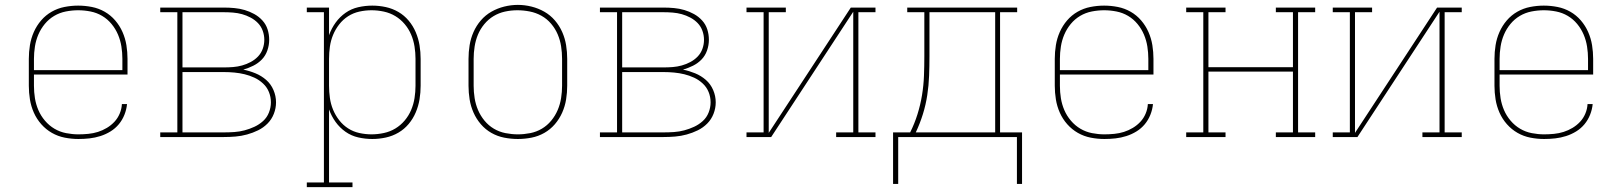

<svg xmlns="http://www.w3.org/2000/svg" viewBox="-20 -561 6640 786"><path d="M301 8Q273 8 245 2.5Q217 -3 192.5 -17Q168 -31 149 -52.5Q130 -74 118.5 -100Q107 -126 102.5 -154Q98 -182 98 -210V-320Q98 -348 102.5 -376Q107 -404 118.5 -430Q130 -456 148.5 -477.5Q167 -499 191.5 -513Q216 -527 244 -532.5Q272 -538 300 -538Q328 -538 356 -532.5Q384 -527 408.5 -513Q433 -499 451.5 -477.5Q470 -456 481.5 -430Q493 -404 497.5 -376Q502 -348 502 -320V-256H119V-210Q119 -184 123 -159Q127 -134 137 -110.5Q147 -87 164 -67Q181 -47 203 -34Q225 -21 250.5 -16Q276 -11 301 -11Q321 -11 341.5 -13Q362 -15 381 -21Q400 -27 417.5 -37.5Q435 -48 448.5 -62.5Q462 -77 470 -96Q478 -115 479 -135H500Q498 -113 489.5 -91.5Q481 -70 466.5 -52.5Q452 -35 432.5 -23Q413 -11 391 -4Q369 3 346.5 5.5Q324 8 301 8ZM119 -274H481V-320Q481 -345 477 -370.5Q473 -396 463 -419.5Q453 -443 436.5 -463Q420 -483 398 -496Q376 -509 350.5 -514Q325 -519 300 -519Q275 -519 249.5 -514Q224 -509 202 -496Q180 -483 163.5 -463Q147 -443 137 -419.5Q127 -396 123 -370.5Q119 -345 119 -320Z M636 0V-19H706V-511H636V-530H896Q918 -530 939.5 -528Q961 -526 981.5 -520Q1002 -514 1021 -503.5Q1040 -493 1054.5 -477Q1069 -461 1075.5 -440.5Q1082 -420 1082 -398Q1082 -398 1082 -398Q1082 -398 1082 -398Q1082 -376 1074.5 -354.5Q1067 -333 1052 -317.5Q1037 -302 1017 -292Q997 -282 976 -276Q1001 -271 1025.5 -261Q1050 -251 1069.5 -234Q1089 -217 1099.5 -192.5Q1110 -168 1110 -142Q1110 -118 1101 -95Q1092 -72 1075 -55Q1058 -38 1036.5 -27.5Q1015 -17 991.5 -10.5Q968 -4 944 -2Q920 0 896 0ZM727 -285H896Q915 -285 934 -286.5Q953 -288 971 -293Q989 -298 1006 -307Q1023 -316 1036 -329.5Q1049 -343 1055.5 -361Q1062 -379 1062 -398Q1062 -417 1055.5 -435Q1049 -453 1036 -466.5Q1023 -480 1006 -489Q989 -498 971 -503Q953 -508 934 -509.5Q915 -511 896 -511H727ZM727 -19H896Q918 -19 939.5 -20.5Q961 -22 981.5 -27.5Q1002 -33 1021.5 -42Q1041 -51 1057 -65.5Q1073 -80 1081 -100.5Q1089 -121 1089 -142Q1089 -164 1081 -184Q1073 -204 1057 -219Q1041 -234 1021.5 -243Q1002 -252 981.5 -257Q961 -262 939.5 -264Q918 -266 896 -266H727Z M1236 205V186H1306V-511H1236V-530H1327V-417Q1337 -445 1354 -468.5Q1371 -492 1394.5 -508.5Q1418 -525 1446.5 -531.5Q1475 -538 1504 -538Q1532 -538 1559.5 -532Q1587 -526 1611 -512Q1635 -498 1653 -476.5Q1671 -455 1682 -429Q1693 -403 1697.5 -375.5Q1702 -348 1702 -320V-210Q1702 -182 1697.5 -154.5Q1693 -127 1682 -101Q1671 -75 1653 -53.5Q1635 -32 1611 -18Q1587 -4 1559.5 2Q1532 8 1504 8Q1475 8 1446.5 1.5Q1418 -5 1394.5 -21.5Q1371 -38 1354 -61.5Q1337 -85 1327 -113V186H1423V205ZM1501 -11Q1526 -11 1551.5 -16.5Q1577 -22 1598.5 -35Q1620 -48 1636.5 -67.5Q1653 -87 1663 -110.5Q1673 -134 1677 -159.5Q1681 -185 1681 -210V-320Q1681 -345 1677 -370.5Q1673 -396 1663 -419.5Q1653 -443 1636.5 -462.5Q1620 -482 1598.5 -495Q1577 -508 1551.5 -513.5Q1526 -519 1501 -519Q1476 -519 1451 -513.5Q1426 -508 1405 -494.5Q1384 -481 1368.5 -461Q1353 -441 1343.5 -418Q1334 -395 1330.5 -370Q1327 -345 1327 -320V-210Q1327 -185 1330.5 -160Q1334 -135 1343.5 -112Q1353 -89 1368.5 -69Q1384 -49 1405 -35.5Q1426 -22 1451 -16.5Q1476 -11 1501 -11Z M2100 8Q2072 8 2044 2.5Q2016 -3 1991.5 -17Q1967 -31 1948.5 -52.5Q1930 -74 1918.5 -100Q1907 -126 1902.5 -154Q1898 -182 1898 -210V-320Q1898 -348 1902.5 -376Q1907 -404 1918.5 -430Q1930 -456 1948.5 -477.5Q1967 -499 1991.5 -513Q2016 -527 2044 -534Q2072 -541 2100 -541Q2128 -541 2156 -534Q2184 -527 2208.5 -513Q2233 -499 2251.5 -477.5Q2270 -456 2281.5 -430Q2293 -404 2297.5 -376Q2302 -348 2302 -320V-210Q2302 -182 2297.5 -154Q2293 -126 2281.5 -100Q2270 -74 2251.5 -52.5Q2233 -31 2208.5 -17Q2184 -3 2156 2.5Q2128 8 2100 8ZM2100 -11Q2125 -11 2150.5 -16Q2176 -21 2198 -34Q2220 -47 2236.5 -67Q2253 -87 2263 -110.5Q2273 -134 2277 -159.5Q2281 -185 2281 -210V-320Q2281 -346 2277 -371.5Q2273 -397 2263 -420.5Q2253 -444 2236 -464Q2219 -484 2196.5 -496.5Q2174 -509 2148.5 -514Q2123 -519 2098 -519Q2072 -519 2047 -513.5Q2022 -508 2000.5 -495Q1979 -482 1962.5 -462Q1946 -442 1936.5 -419Q1927 -396 1923 -370.5Q1919 -345 1919 -320V-210Q1919 -185 1923 -159.5Q1927 -134 1937 -110.5Q1947 -87 1963.5 -67Q1980 -47 2002 -34Q2024 -21 2049.5 -16Q2075 -11 2100 -11Z M2436 0V-19H2506V-511H2436V-530H2696Q2718 -530 2739.5 -528Q2761 -526 2781.5 -520Q2802 -514 2821 -503.5Q2840 -493 2854.5 -477Q2869 -461 2875.5 -440.5Q2882 -420 2882 -398Q2882 -398 2882 -398Q2882 -398 2882 -398Q2882 -376 2874.5 -354.5Q2867 -333 2852 -317.5Q2837 -302 2817 -292Q2797 -282 2776 -276Q2801 -271 2825.5 -261Q2850 -251 2869.5 -234Q2889 -217 2899.5 -192.5Q2910 -168 2910 -142Q2910 -118 2901 -95Q2892 -72 2875 -55Q2858 -38 2836.5 -27.5Q2815 -17 2791.5 -10.5Q2768 -4 2744 -2Q2720 0 2696 0ZM2527 -285H2696Q2715 -285 2734 -286.5Q2753 -288 2771 -293Q2789 -298 2806 -307Q2823 -316 2836 -329.5Q2849 -343 2855.5 -361Q2862 -379 2862 -398Q2862 -417 2855.5 -435Q2849 -453 2836 -466.5Q2823 -480 2806 -489Q2789 -498 2771 -503Q2753 -508 2734 -509.5Q2715 -511 2696 -511H2527ZM2527 -19H2696Q2718 -19 2739.5 -20.5Q2761 -22 2781.5 -27.5Q2802 -33 2821.5 -42Q2841 -51 2857 -65.5Q2873 -80 2881 -100.5Q2889 -121 2889 -142Q2889 -164 2881 -184Q2873 -204 2857 -219Q2841 -234 2821.5 -243Q2802 -252 2781.5 -257Q2761 -262 2739.5 -264Q2718 -266 2696 -266H2527Z M3036 0V-19H3106V-511H3036V-530H3197V-511H3127V-17L3463 -530H3564V-511H3494V-19H3564V0H3403V-19H3473V-513L3137 0Z M4143 192V0H3657V192H3636V-19H3706Q3724 -55 3736 -93.5Q3748 -132 3754.5 -171.5Q3761 -211 3762.5 -251Q3764 -291 3764 -331V-511H3694V-530H4144V-511H4074V-19H4164V192ZM3729 -19H4054V-511H3785V-331Q3785 -291 3783.5 -251Q3782 -211 3776 -171.5Q3770 -132 3758 -93.5Q3746 -55 3729 -19Z M4501 8Q4473 8 4445 2.5Q4417 -3 4392.5 -17Q4368 -31 4349 -52.5Q4330 -74 4318.5 -100Q4307 -126 4302.5 -154Q4298 -182 4298 -210V-320Q4298 -348 4302.5 -376Q4307 -404 4318.5 -430Q4330 -456 4348.5 -477.5Q4367 -499 4391.5 -513Q4416 -527 4444 -532.5Q4472 -538 4500 -538Q4528 -538 4556 -532.5Q4584 -527 4608.5 -513Q4633 -499 4651.5 -477.5Q4670 -456 4681.5 -430Q4693 -404 4697.5 -376Q4702 -348 4702 -320V-256H4319V-210Q4319 -184 4323 -159Q4327 -134 4337 -110.5Q4347 -87 4364 -67Q4381 -47 4403 -34Q4425 -21 4450.5 -16Q4476 -11 4501 -11Q4521 -11 4541.5 -13Q4562 -15 4581 -21Q4600 -27 4617.5 -37.5Q4635 -48 4648.5 -62.5Q4662 -77 4670 -96Q4678 -115 4679 -135H4700Q4698 -113 4689.5 -91.5Q4681 -70 4666.5 -52.5Q4652 -35 4632.5 -23Q4613 -11 4591 -4Q4569 3 4546.5 5.5Q4524 8 4501 8ZM4319 -274H4681V-320Q4681 -345 4677 -370.5Q4673 -396 4663 -419.5Q4653 -443 4636.5 -463Q4620 -483 4598 -496Q4576 -509 4550.5 -514Q4525 -519 4500 -519Q4475 -519 4449.5 -514Q4424 -509 4402 -496Q4380 -483 4363.5 -463Q4347 -443 4337 -419.5Q4327 -396 4323 -370.5Q4319 -345 4319 -320Z M4836 0V-19H4906V-511H4836V-530H4997V-511H4927V-286H5273V-511H5203V-530H5364V-511H5294V-19H5364V0H5203V-19H5273V-268H4927V-19H4997V0Z M5436 0V-19H5506V-511H5436V-530H5597V-511H5527V-17L5863 -530H5964V-511H5894V-19H5964V0H5803V-19H5873V-513L5537 0Z M6301 8Q6273 8 6245 2.5Q6217 -3 6192.5 -17Q6168 -31 6149 -52.5Q6130 -74 6118.5 -100Q6107 -126 6102.5 -154Q6098 -182 6098 -210V-320Q6098 -348 6102.5 -376Q6107 -404 6118.5 -430Q6130 -456 6148.5 -477.5Q6167 -499 6191.5 -513Q6216 -527 6244 -532.5Q6272 -538 6300 -538Q6328 -538 6356 -532.5Q6384 -527 6408.5 -513Q6433 -499 6451.5 -477.5Q6470 -456 6481.5 -430Q6493 -404 6497.5 -376Q6502 -348 6502 -320V-256H6119V-210Q6119 -184 6123 -159Q6127 -134 6137 -110.5Q6147 -87 6164 -67Q6181 -47 6203 -34Q6225 -21 6250.5 -16Q6276 -11 6301 -11Q6321 -11 6341.5 -13Q6362 -15 6381 -21Q6400 -27 6417.5 -37.5Q6435 -48 6448.5 -62.5Q6462 -77 6470 -96Q6478 -115 6479 -135H6500Q6498 -113 6489.5 -91.5Q6481 -70 6466.5 -52.5Q6452 -35 6432.5 -23Q6413 -11 6391 -4Q6369 3 6346.5 5.5Q6324 8 6301 8ZM6119 -274H6481V-320Q6481 -345 6477 -370.5Q6473 -396 6463 -419.5Q6453 -443 6436.5 -463Q6420 -483 6398 -496Q6376 -509 6350.5 -514Q6325 -519 6300 -519Q6275 -519 6249.5 -514Q6224 -509 6202 -496Q6180 -483 6163.5 -463Q6147 -443 6137 -419.5Q6127 -396 6123 -370.5Q6119 -345 6119 -320Z"/></svg>

Font: Iosevka Curly Slab ThEx
Style: Regular
Weight: 100
Width: 7
Monospace: yes
Designer: Belleve Invis
Foundry: Belleve Invis
Version: Version 11.1.0; ttfautohint (v1.8.3)